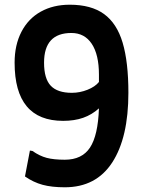

<svg xmlns="http://www.w3.org/2000/svg" viewBox="-20 -786 615 815"><path d="M525 -392Q525 -202 456.5 -96.5Q388 9 255 9Q200 9 161 -1.5Q122 -12 86 -37L107 -147L118 -145Q148 -124 178 -116Q208 -108 255 -108Q328 -108 362 -159.5Q396 -211 400 -326Q370 -299 333 -286Q296 -273 248 -273Q42 -273 42 -520Q42 -595 71 -651Q100 -707 153 -736.5Q206 -766 276 -766Q367 -766 421.5 -726.5Q476 -687 500.5 -605Q525 -523 525 -392ZM400 -438V-469Q400 -554 369.5 -600Q339 -646 283 -646Q167 -646 167 -520Q167 -452 195.5 -422Q224 -392 285 -392Q319 -392 351.5 -405Q384 -418 400 -438Z"/></svg>

Font: Farro Medium
Style: Regular
Weight: 500
Designer: Aceler Chua
Foundry: Grayscale Limited
Version: Version 1.101